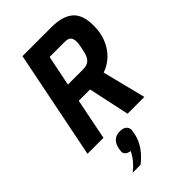

<svg xmlns="http://www.w3.org/2000/svg" viewBox="-285 -794 1165 1165"><g transform="rotate(-45 297.5 -211.5)"><path d="M203 -265 150 0H13L153 -698H401Q495 -698 542.5 -658Q590 -618 590 -523Q590 -464 570.5 -415Q551 -366 515.5 -331Q480 -296 431 -279L501 0H357L300 -265ZM226 -381H357Q392 -381 410.5 -399.5Q429 -418 437 -458Q441 -478 443.5 -490.5Q446 -503 447 -511.5Q448 -520 448 -526Q448 -552 436.5 -565Q425 -578 395 -578H266ZM248 42Q277 42 291 54.5Q305 67 305 86Q305 90 303 101.5Q301 113 299 123Q289 166 261.5 205Q234 244 193 275H126Q155 252 176 227Q197 202 210 173Q189 171 178 160.5Q167 150 167 135Q167 130 169 118.5Q171 107 174 97Q182 71 200.5 56.5Q219 42 248 42Z"/></g></svg>

Font: IBM Plex Sans Condensed
Style: Bold Italic
Weight: 700
Width: 3
Italic angle: -11.31°
Designer: Mike Abbink, Paul van der Laan, Pieter van Rosmalen
Foundry: Bold Monday
Version: Version 3.201